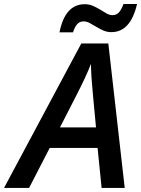

<svg xmlns="http://www.w3.org/2000/svg" viewBox="-79 -930 698 950"><path d="M403.8 -198.2H167L64.9 0H-59.1L323.2 -714.8H457L538.1 0H423.8ZM396 -299.8Q376.5 -502.9 373.8 -545.7Q371.1 -588.4 371.1 -613.8Q344.2 -545.9 301.8 -463.9L217.8 -299.8ZM472.2 -771Q450.2 -771 431.9 -779.3Q413.6 -787.6 397 -797.6Q380.4 -807.6 365 -815.9Q349.6 -824.2 334 -824.2Q315.4 -824.2 303.2 -810.8Q291 -797.4 282.2 -770H215.3Q243.2 -909.2 340.3 -909.2Q362.8 -909.2 381.8 -900.6Q400.9 -892.1 417.2 -882.1Q433.6 -872.1 448.2 -863.5Q462.9 -855 477.1 -855Q496.6 -855 508.8 -867.9Q521 -880.9 532.2 -910.2H599.1Q566.9 -771 472.2 -771Z"/></svg>

Font: Open Sans Semibold
Style: Italic
Weight: 600
Italic angle: -12°
Foundry: Ascender Corporation
Version: Version 1.10